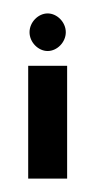

<svg xmlns="http://www.w3.org/2000/svg" viewBox="-20 -266 140 286"><path d="M24 -218C24 -203 37 -190 51 -190C65 -190 78 -203 78 -218C78 -233 65 -246 51 -246C37 -246 24 -233 24 -218ZM22 0H80V-168H22Z"/></svg>

Font: Hussar Tani
Style: Dwa
Weight: 700
Foundry: Cannot Into Space Fonts
Version: Version 0.92